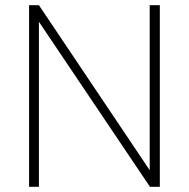

<svg xmlns="http://www.w3.org/2000/svg" viewBox="-20 -720 728 740"><path d="M596 -700V0H558L130 -636V0H92V-700H130L557 -64V-700Z"/></svg>

Font: Albert Sans ExtraLight
Style: Regular
Weight: 250
Designer: Andreas Rasmussen
Foundry: a.Foundry
Version: Version 1.025